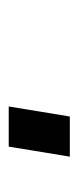

<svg xmlns="http://www.w3.org/2000/svg" viewBox="110 -70 180 440"><g transform="rotate(-90 200.0 150.0)"><path d="M61 220 84 80H176L153 220Z"/></g></svg>

Font: Iosevka Aile Oblique
Style: Bold
Weight: 700
Italic angle: -9°
Designer: Belleve Invis
Foundry: Belleve Invis
Version: Version 31.1.0; ttfautohint (v1.8.4)